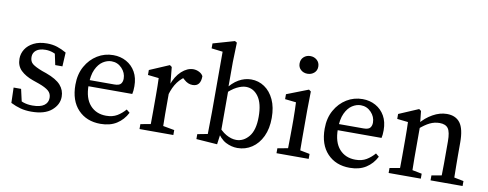

<svg xmlns="http://www.w3.org/2000/svg" viewBox="-60 -965 3210 1263"><g transform="rotate(10 1545.5 -334.0)"><path d="M184 11Q145 11 112.5 2.5Q80 -6 46 -23L43 -125H93L118 -15L72 -35V-68Q96 -49 123.5 -39.5Q151 -30 185 -30Q237 -30 262.5 -48.5Q288 -67 288 -99Q288 -128 267.5 -145.5Q247 -163 203 -179L160 -194Q109 -212 78.5 -241.5Q48 -271 48 -319Q48 -353 66.5 -382.5Q85 -412 121.5 -430.5Q158 -449 210 -449Q247 -449 278 -439Q309 -429 340 -411L335 -318H287L267 -412L302 -397V-372Q259 -406 208 -406Q167 -406 145.5 -389Q124 -372 124 -344Q124 -314 143 -298.5Q162 -283 209 -265L238 -255Q307 -230 336 -197Q365 -164 365 -120Q365 -67 319 -28Q273 11 184 11Z M646 11Q553 11 496.5 -48.5Q440 -108 440 -214Q440 -285 469.5 -337.5Q499 -390 547 -419.5Q595 -449 653 -449Q701 -449 740 -427.5Q779 -406 801.5 -366.5Q824 -327 824 -271Q824 -238 819 -219H477V-260H691Q724 -260 735 -273.5Q746 -287 746 -308Q746 -347 717.5 -377Q689 -407 648 -407Q619 -407 591 -389Q563 -371 544.5 -331.5Q526 -292 526 -226Q526 -139 566.5 -93.5Q607 -48 674 -48Q717 -48 747 -66Q777 -84 801 -112L823 -94Q798 -45 754 -17Q710 11 646 11Z M906 0V-33L1007 -51H1033L1132 -33V0ZM972 0Q973 -21 973.5 -55.5Q974 -90 974 -127.5Q974 -165 974 -193V-237Q974 -275 973.5 -299.5Q973 -324 972 -352L899 -360V-393L1030 -449L1044 -439L1055 -324V-193Q1055 -165 1055 -127.5Q1055 -90 1056 -55.5Q1057 -21 1057 0ZM1053 -254 1039 -318H1050Q1071 -380 1109 -414.5Q1147 -449 1187 -449Q1207 -449 1226 -439.5Q1245 -430 1253 -414Q1253 -346 1199 -346Q1168 -346 1142 -370L1117 -392L1161 -400Q1120 -377 1094 -342Q1068 -307 1053 -254Z M1286 0V-33L1354 -46Q1354 -80 1355 -121Q1356 -162 1356 -193V-596L1281 -605V-638L1424 -679L1438 -671L1434 -541V-368L1437 -356V-71L1426 10ZM1561 11Q1521 11 1483 -8.5Q1445 -28 1412 -84H1397L1406 -125Q1441 -80 1476 -60Q1511 -40 1544 -40Q1593 -40 1628.5 -83Q1664 -126 1664 -215Q1664 -304 1631.5 -349.5Q1599 -395 1548 -395Q1522 -395 1487.5 -378Q1453 -361 1405 -313L1397 -352H1413Q1450 -403 1490.5 -426Q1531 -449 1574 -449Q1623 -449 1663 -422Q1703 -395 1726.5 -344.5Q1750 -294 1750 -223Q1750 -151 1725 -98.5Q1700 -46 1657 -17.5Q1614 11 1561 11Z M1821 0V-33L1921 -51H1944L2036 -33V0ZM1889 0Q1890 -21 1890.5 -55.5Q1891 -90 1891.5 -127.5Q1892 -165 1892 -193V-236Q1892 -274 1891 -299Q1890 -324 1889 -352L1815 -360V-393L1959 -449L1973 -439L1971 -314V-193Q1971 -165 1971 -127.5Q1971 -90 1971.5 -55.5Q1972 -21 1973 0ZM1930 -550Q1904 -550 1886 -566Q1868 -582 1868 -608Q1868 -635 1886 -651.5Q1904 -668 1930 -668Q1956 -668 1974.5 -651.5Q1993 -635 1993 -608Q1993 -582 1974.5 -566Q1956 -550 1930 -550Z M2311 11Q2218 11 2161.5 -48.5Q2105 -108 2105 -214Q2105 -285 2134.5 -337.5Q2164 -390 2212 -419.5Q2260 -449 2318 -449Q2366 -449 2405 -427.5Q2444 -406 2466.5 -366.5Q2489 -327 2489 -271Q2489 -238 2484 -219H2142V-260H2356Q2389 -260 2400 -273.5Q2411 -287 2411 -308Q2411 -347 2382.5 -377Q2354 -407 2313 -407Q2284 -407 2256 -389Q2228 -371 2209.5 -331.5Q2191 -292 2191 -226Q2191 -139 2231.5 -93.5Q2272 -48 2339 -48Q2382 -48 2412 -66Q2442 -84 2466 -112L2488 -94Q2463 -45 2419 -17Q2375 11 2311 11Z M2915 0Q2916 -21 2917 -55Q2918 -89 2918 -126.5Q2918 -164 2918 -193V-272Q2918 -335 2901 -358.5Q2884 -382 2844 -382Q2810 -382 2779 -367Q2748 -352 2709 -318L2698 -354H2706Q2740 -396 2787 -422.5Q2834 -449 2881 -449Q2940 -449 2969.5 -409.5Q2999 -370 2999 -279V-193Q2999 -164 2999.5 -126.5Q3000 -89 3000.5 -55Q3001 -21 3002 0ZM2570 0V-33L2670 -51H2693L2785 -33V0ZM2637 0Q2638 -21 2638.5 -55.5Q2639 -90 2639 -127.5Q2639 -165 2639 -193V-237Q2639 -275 2638.5 -299.5Q2638 -324 2637 -352L2564 -360V-393L2695 -449L2709 -439L2720 -333V-193Q2720 -165 2720 -127.5Q2720 -90 2721 -55.5Q2722 -21 2722 0ZM2850 0V-33L2950 -51H2973L3064 -33V0Z"/></g></svg>

Font: Lisu Bosa Light
Style: Regular
Weight: 300
Designer: David Morse, Annie Olsen, Victor Gaultney, Frank Grießhammer (Latin)
Foundry: SIL International
Version: Version 2.000